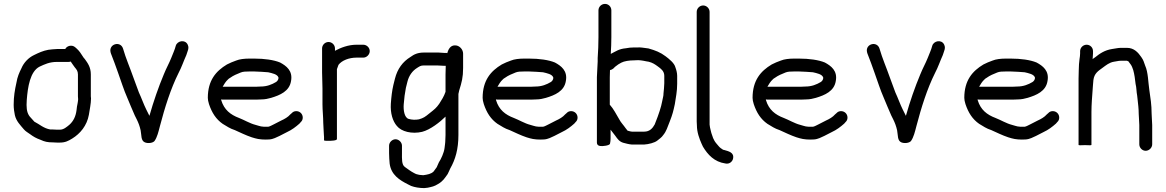

<svg xmlns="http://www.w3.org/2000/svg" viewBox="-20 -736 5968 983"><path d="M314 -485H272C258.7 -485 238 -482.2 227 -481C200.4 -476.2 176.2 -465.1 154 -454C125.9 -440.8 101.9 -415.5 90 -387C78.6 -364.2 68.8 -342.5 64 -312C55.9 -275.5 50 -242.4 50 -199C50 -181.4 53 -160.5 56 -147C63.1 -115.2 84.3 -95.3 102 -74C111.4 -62.7 122.8 -57.4 134 -49C150.8 -36.4 165.4 -28.1 188 -20C208.4 -10.6 223.1 -7 251 -7C259.7 -6.3 266.7 -6 272 -6H286C313.9 -6 329.4 -14.2 349.5 -26.5C390.9 -51.9 424.9 -92.6 435 -148C438.6 -173 446 -205.3 446 -232C445.3 -236 445 -239.7 445 -243V-355C445 -391.6 429.4 -412.8 414 -434C410 -438 406.7 -442.3 404 -447C393.8 -462.3 388 -473.1 374 -486L365 -494C349.1 -508.3 322.6 -502.3 314 -485ZM342 -421C349.4 -411.1 354.6 -401.3 363 -391C371.5 -381.1 379 -372.2 379 -355V-243C379 -238.3 379.3 -233.3 380 -228C380 -219.1 375.5 -197 374 -190L372 -173C367.9 -140 356 -115.7 335 -97C321.8 -86.4 306.7 -72 286 -72H272C267.3 -72 260.7 -72.3 252 -73H238C203.1 -78.8 182.3 -99.9 156 -113C149.7 -119.3 144.3 -126.7 138 -133C122.6 -148.4 116 -167.6 116 -199C116 -207.7 116.3 -216 117 -224C122.1 -290 133.9 -370.5 183 -395C209.1 -406.9 233 -419 272 -419H331C335 -419 338.7 -419.7 342 -421Z M546 -469 548 -462C561.1 -427.1 572.9 -398.4 585 -362C600 -320.6 613.9 -275.5 631 -237C644.6 -206 656.6 -173.7 670 -145L680 -125C688.6 -107.7 695.2 -90.4 700 -69C705 -44.1 700.6 -15.6 722 -7C738.9 -0.2 762.9 -4.2 771 -14C784.9 -33.5 791.3 -61.6 799 -91C823.4 -184.4 854 -282.1 894 -362C909.9 -391.8 920.1 -423.5 934 -454L941 -475C945 -485.8 946.8 -496.4 940.5 -508.5C926.5 -535.4 887.6 -526.9 880 -502C874.4 -479.4 864.6 -460.8 857 -440C845.3 -410.7 831.2 -386.5 819 -356C790.9 -289.2 766.1 -217 745 -143C743 -147.7 741 -151.7 739 -155L729 -175C715.7 -201.5 704.5 -234.3 691 -263C681.8 -287.5 672.6 -312.6 663 -339C645.3 -389.8 624.4 -436.7 610 -487C597.4 -528.1 536.2 -511.6 546 -469Z M1120 -292C1125.1 -302.2 1137.8 -320.9 1145 -327C1149 -331.7 1153.7 -335.3 1159 -338C1174.3 -349.4 1193.9 -357.4 1213 -365C1223.7 -369.6 1240.1 -370 1255 -370H1283C1295.4 -370 1343 -367.1 1353 -366C1371.9 -361.3 1401.4 -356.6 1406 -338C1406 -328.3 1399.6 -320 1393 -316C1372.2 -303.5 1347 -293 1315 -293C1307.7 -292.3 1300.3 -292 1293 -292ZM1497 -167C1487.7 -167 1480 -163.7 1474 -157L1466 -150C1455.3 -137.1 1436.3 -126.2 1420 -119L1381 -99C1372.7 -95.3 1363.4 -89.1 1353 -87H1332C1318.5 -88.2 1313.9 -88.7 1304 -92L1287 -97C1260.2 -103.7 1229.9 -122 1204 -132C1159.3 -148.8 1127.6 -174.4 1113 -222C1113 -223.3 1112.7 -225 1112 -227C1114.7 -226.3 1117.3 -226 1120 -226H1293C1301 -226 1309.7 -226.3 1319 -227C1336.3 -227 1354.2 -230.9 1368 -235C1414 -248.8 1461.8 -269 1470 -321C1480.1 -373.9 1445.5 -399 1414 -416C1381.8 -429.4 1332.9 -436 1283 -436H1255C1231.7 -436 1205.6 -433.1 1189 -426C1173.8 -420.5 1155.6 -413.4 1142 -406C1085.8 -372.3 1044 -324.7 1044 -235C1044 -226.3 1046 -215.7 1050 -203C1064.9 -158.4 1086 -125.8 1120 -102C1140 -90 1158 -77.4 1182 -70C1211 -57.1 1238.2 -43.3 1269 -33L1286 -28C1304.9 -22.3 1332.6 -20.2 1358 -22C1379.1 -23.2 1396.3 -33.5 1411 -40L1450 -60C1473.7 -70.8 1494.7 -86.7 1513 -103L1520 -111C1526.7 -117 1530 -124.7 1530 -134C1530 -152.5 1515.5 -167 1497 -167Z M1662 -521C1644.3 -521 1629 -506 1629 -488V-365C1629 -339.1 1631 -310 1631 -283V-202C1631 -171.4 1635 -137.3 1635 -107C1635 -94.2 1638 -60.4 1638 -50C1638.7 -46 1639 -40.7 1639 -34V-18C1639 -14.5 1656.6 -15 1662.5 -15C1672.9 -15 1705 -15.6 1705 -24V-382C1707.6 -387.1 1710.4 -398.7 1713 -404C1729.8 -426.5 1767.1 -441 1805 -441H1840C1857.4 -441 1873 -456.9 1873 -474.5C1873 -492.1 1857.4 -507 1840 -507H1805C1762.8 -507 1724 -491.6 1695 -476V-488C1695 -506 1679.7 -521 1662 -521Z M2212 -467H2151C2118.5 -467 2100.3 -458 2081 -444C2042.1 -420.1 2014.7 -383.7 2002 -333L1994 -301C1987 -271.2 1983.5 -239.8 1981 -205C1978 -156.8 1990.3 -115.8 2012 -91C2035.2 -62 2089.1 -48.8 2141 -61C2182.3 -71.3 2233 -111 2261 -139V-45C2261 -35.7 2260.7 -27.3 2260 -20C2260 -4.6 2257.3 9.1 2256 22C2252.9 46.8 2237.9 78.6 2227 95L2219 113C2218.3 115.7 2217.3 118 2216 120C2210.8 126.5 2205.2 135.5 2200 142C2187.1 154.9 2168.6 157.9 2147 161C2143.7 161 2139.7 160.7 2135 160C2126.9 160 2116 156.5 2110 155L2100 150C2084.2 142.1 2066.6 128.7 2053 119C2035.7 107.5 2038 75.4 2038 48V10C2038 -7.2 2022.2 -23 2005 -23C1987.8 -23 1972 -7.2 1972 10V48C1972 66.9 1973.6 84.9 1975 102C1982.6 159 2025.2 186.1 2069 208L2085 216C2102.8 222.7 2127.3 227 2152 227L2170 225C2192.1 220.1 2202.8 218.7 2223 206C2248.2 191.4 2256.6 176.6 2272 155C2276.8 146.4 2280.5 136 2285 127C2311.3 81 2327 28.2 2327 -45V-255L2331 -273C2344 -314.8 2351 -339.8 2351 -388V-461C2351 -481.3 2335.4 -499.5 2317 -503C2293.7 -507 2278 -494 2270 -464C2268 -464.7 2266.3 -465 2265 -465H2256C2241.9 -465 2225.8 -468.1 2212 -467ZM2256 -399H2262V-393C2261.3 -381 2261 -368.3 2261 -355V-266C2253.4 -243.1 2240.7 -223.3 2229 -205C2213.8 -183.3 2205.1 -176.7 2179 -156C2155.8 -137 2148.8 -132.1 2125 -125C2107 -121.4 2087.6 -122.8 2073 -127C2050.2 -132.7 2044.6 -172.7 2047 -202C2049.3 -232.2 2052.8 -260.1 2058 -286L2066 -318C2073.7 -349 2091.5 -373.3 2115 -388C2127.6 -395.6 2132.5 -401 2151 -401H2216C2227.6 -401 2244.3 -399 2256 -399Z M2527 -292C2532.1 -302.2 2544.8 -320.9 2552 -327C2556 -331.7 2560.7 -335.3 2566 -338C2581.3 -349.4 2600.9 -357.4 2620 -365C2630.7 -369.6 2647.1 -370 2662 -370H2690C2702.4 -370 2750 -367.1 2760 -366C2778.9 -361.3 2808.4 -356.6 2813 -338C2813 -328.3 2806.6 -320 2800 -316C2779.2 -303.5 2754 -293 2722 -293C2714.7 -292.3 2707.3 -292 2700 -292ZM2904 -167C2894.7 -167 2887 -163.7 2881 -157L2873 -150C2862.3 -137.1 2843.3 -126.2 2827 -119L2788 -99C2779.7 -95.3 2770.4 -89.1 2760 -87H2739C2725.5 -88.2 2720.9 -88.7 2711 -92L2694 -97C2667.2 -103.7 2636.9 -122 2611 -132C2566.3 -148.8 2534.6 -174.4 2520 -222C2520 -223.3 2519.7 -225 2519 -227C2521.7 -226.3 2524.3 -226 2527 -226H2700C2708 -226 2716.7 -226.3 2726 -227C2743.3 -227 2761.2 -230.9 2775 -235C2821 -248.8 2868.8 -269 2877 -321C2887.1 -373.9 2852.5 -399 2821 -416C2788.8 -429.4 2739.9 -436 2690 -436H2662C2638.7 -436 2612.6 -433.1 2596 -426C2580.8 -420.5 2562.6 -413.4 2549 -406C2492.8 -372.3 2451 -324.7 2451 -235C2451 -226.3 2453 -215.7 2457 -203C2471.9 -158.4 2493 -125.8 2527 -102C2547 -90 2565 -77.4 2589 -70C2618 -57.1 2645.2 -43.3 2676 -33L2693 -28C2711.9 -22.3 2739.6 -20.2 2765 -22C2786.1 -23.2 2803.3 -33.5 2818 -40L2857 -60C2880.7 -70.8 2901.7 -86.7 2920 -103L2927 -111C2933.7 -117 2937 -124.7 2937 -134C2937 -152.5 2922.5 -167 2904 -167Z M3377 -258C3377 -251.3 3376.3 -245.3 3375 -240C3371.3 -226.4 3369.1 -207.7 3365 -194C3357.4 -169.3 3357.9 -167 3347 -138L3332 -99C3321.5 -80 3306.9 -62 3278 -62H3216C3209.2 -62 3198.7 -65.9 3193 -67C3189.7 -71 3186 -75.7 3182 -81C3173.1 -94.4 3158.2 -109.6 3151 -124C3136 -149 3121.2 -179 3102 -200V-340C3102.7 -352 3103 -364.3 3103 -377C3109.7 -378.3 3115.3 -381 3120 -385L3129 -394L3145 -406C3151.7 -410 3156.8 -413 3160.5 -415C3175.7 -423.3 3202.3 -427 3225 -427C3232.3 -427 3239.7 -427.3 3247 -428C3257.1 -428 3265.4 -426.2 3274 -425L3289 -422L3301 -420C3320.6 -415.1 3332.6 -407.3 3348.5 -395.5C3362.9 -384.9 3381 -372.5 3381 -348V-310C3381 -294.1 3378.2 -272 3377 -258ZM3077.5 -716C3059.4 -716 3044 -701.3 3044 -683V-546C3044 -510.7 3042.5 -472.6 3040 -439V-421C3038.4 -394.6 3037.2 -367.5 3036 -341V-6C3036 4 3041.5 9.8 3052.5 11.5C3066 13.5 3100.7 9 3103 0C3105 -8.7 3106 -17.3 3106 -26V-72C3113.8 -62.3 3121.7 -51.4 3130 -41C3141.6 -24.5 3151.1 -10.9 3171 -5C3184.1 -1.7 3198.9 2.8 3215 4H3278C3301.1 2.6 3331.9 -5.3 3345 -16C3356.3 -25.4 3367.1 -31.7 3376 -45C3392.2 -64.8 3396.7 -83.8 3409 -114C3423.3 -150.3 3427.3 -167 3435 -203C3439.9 -234.8 3447 -268.7 3447 -307V-348C3447 -362.6 3442.5 -378.9 3438 -391C3432.8 -413 3405.7 -434.2 3387.5 -448C3360.9 -468.1 3335.8 -477.8 3300 -488L3285 -490C3272.4 -491.8 3258.3 -494.1 3243 -493H3225C3211.4 -493 3196.5 -491.6 3185 -489C3148.2 -485.7 3133.4 -473.2 3107 -460C3108.8 -486.7 3110 -517.7 3110 -546V-683C3110 -701.3 3095.6 -716 3077.5 -716Z M3547 -675V-114C3547 -106.7 3547.3 -100 3548 -94C3548 -59 3560.5 -26 3572 0L3579 15C3603.7 56.1 3637.2 92.9 3694 101C3713.6 105.5 3729.5 92.1 3733 76.5C3740.1 44.5 3710.3 38.4 3688 32C3686 32 3683.7 31.3 3681 30C3672.8 24.5 3666.5 20.8 3660 13C3654.6 6.6 3641.6 -7.8 3638 -15L3631 -29C3628 -36.6 3624.2 -47.2 3622 -55L3618 -71C3616.7 -75.7 3615.7 -80 3615 -84L3613 -98V-675C3613 -693 3597.7 -708 3580 -708C3562.3 -708 3547 -693 3547 -675Z M3909 -292C3914.1 -302.2 3926.8 -320.9 3934 -327C3938 -331.7 3942.7 -335.3 3948 -338C3963.3 -349.4 3982.9 -357.4 4002 -365C4012.7 -369.6 4029.1 -370 4044 -370H4072C4084.4 -370 4132 -367.1 4142 -366C4160.9 -361.3 4190.4 -356.6 4195 -338C4195 -328.3 4188.6 -320 4182 -316C4161.2 -303.5 4136 -293 4104 -293C4096.7 -292.3 4089.3 -292 4082 -292ZM4286 -167C4276.7 -167 4269 -163.7 4263 -157L4255 -150C4244.3 -137.1 4225.3 -126.2 4209 -119L4170 -99C4161.7 -95.3 4152.4 -89.1 4142 -87H4121C4107.5 -88.2 4102.9 -88.7 4093 -92L4076 -97C4049.2 -103.7 4018.9 -122 3993 -132C3948.3 -148.8 3916.6 -174.4 3902 -222C3902 -223.3 3901.7 -225 3901 -227C3903.7 -226.3 3906.3 -226 3909 -226H4082C4090 -226 4098.7 -226.3 4108 -227C4125.3 -227 4143.2 -230.9 4157 -235C4203 -248.8 4250.8 -269 4259 -321C4269.1 -373.9 4234.5 -399 4203 -416C4170.8 -429.4 4121.9 -436 4072 -436H4044C4020.7 -436 3994.6 -433.1 3978 -426C3962.8 -420.5 3944.6 -413.4 3931 -406C3874.8 -372.3 3833 -324.7 3833 -235C3833 -226.3 3835 -215.7 3839 -203C3853.9 -158.4 3875 -125.8 3909 -102C3929 -90 3947 -77.4 3971 -70C4000 -57.1 4027.2 -43.3 4058 -33L4075 -28C4093.9 -22.3 4121.6 -20.2 4147 -22C4168.1 -23.2 4185.3 -33.5 4200 -40L4239 -60C4262.7 -70.8 4283.7 -86.7 4302 -103L4309 -111C4315.7 -117 4319 -124.7 4319 -134C4319 -152.5 4304.5 -167 4286 -167Z M4419 -469 4421 -462C4434.1 -427.1 4445.9 -398.4 4458 -362C4473 -320.6 4486.9 -275.5 4504 -237C4517.6 -206 4529.6 -173.7 4543 -145L4553 -125C4561.6 -107.7 4568.2 -90.4 4573 -69C4578 -44.1 4573.6 -15.6 4595 -7C4611.9 -0.2 4635.9 -4.2 4644 -14C4657.9 -33.5 4664.3 -61.6 4672 -91C4696.4 -184.4 4727 -282.1 4767 -362C4782.9 -391.8 4793.1 -423.5 4807 -454L4814 -475C4818 -485.8 4819.8 -496.4 4813.5 -508.5C4799.5 -535.4 4760.6 -526.9 4753 -502C4747.4 -479.4 4737.6 -460.8 4730 -440C4718.3 -410.7 4704.2 -386.5 4692 -356C4663.9 -289.2 4639.1 -217 4618 -143C4616 -147.7 4614 -151.7 4612 -155L4602 -175C4588.7 -201.5 4577.5 -234.3 4564 -263C4554.8 -287.5 4545.6 -312.6 4536 -339C4518.3 -389.8 4497.4 -436.7 4483 -487C4470.4 -528.1 4409.2 -511.6 4419 -469Z M4993 -292C4998.1 -302.2 5010.8 -320.9 5018 -327C5022 -331.7 5026.7 -335.3 5032 -338C5047.3 -349.4 5066.9 -357.4 5086 -365C5096.7 -369.6 5113.1 -370 5128 -370H5156C5168.4 -370 5216 -367.1 5226 -366C5244.9 -361.3 5274.4 -356.6 5279 -338C5279 -328.3 5272.6 -320 5266 -316C5245.2 -303.5 5220 -293 5188 -293C5180.7 -292.3 5173.3 -292 5166 -292ZM5370 -167C5360.7 -167 5353 -163.7 5347 -157L5339 -150C5328.3 -137.1 5309.3 -126.2 5293 -119L5254 -99C5245.7 -95.3 5236.4 -89.1 5226 -87H5205C5191.5 -88.2 5186.9 -88.7 5177 -92L5160 -97C5133.2 -103.7 5102.9 -122 5077 -132C5032.3 -148.8 5000.6 -174.4 4986 -222C4986 -223.3 4985.7 -225 4985 -227C4987.7 -226.3 4990.3 -226 4993 -226H5166C5174 -226 5182.7 -226.3 5192 -227C5209.3 -227 5227.2 -230.9 5241 -235C5287 -248.8 5334.8 -269 5343 -321C5353.1 -373.9 5318.5 -399 5287 -416C5254.8 -429.4 5205.9 -436 5156 -436H5128C5104.7 -436 5078.6 -433.1 5062 -426C5046.8 -420.5 5028.6 -413.4 5015 -406C4958.8 -372.3 4917 -324.7 4917 -235C4917 -226.3 4919 -215.7 4923 -203C4937.9 -158.4 4959 -125.8 4993 -102C5013 -90 5031 -77.4 5055 -70C5084 -57.1 5111.2 -43.3 5142 -33L5159 -28C5177.9 -22.3 5205.6 -20.2 5231 -22C5252.1 -23.2 5269.3 -33.5 5284 -40L5323 -60C5346.7 -70.8 5367.7 -86.7 5386 -103L5393 -111C5399.7 -117 5403 -124.7 5403 -134C5403 -152.5 5388.5 -167 5370 -167Z M5510 -474V-463C5510 -457.7 5509.7 -452.7 5509 -448L5507 -434C5505 -417.8 5503 -398.9 5503 -376C5502.3 -362 5502 -348 5502 -334V6C5502 8 5513 8.3 5535 7C5557 8.3 5568 8 5568 6V-163C5568 -201.2 5571.7 -243.3 5574 -276C5574 -286.1 5576 -294.2 5576 -303C5576.7 -311.7 5577.3 -319.3 5578 -326C5582.3 -360.2 5602.3 -372.5 5625 -389C5642.4 -401.7 5659.3 -416.1 5683 -420C5694.5 -421 5704.8 -425 5718 -425H5750C5750.7 -425 5752 -424.3 5754 -423C5756 -423 5757 -422.7 5757 -422C5760.3 -418 5764.3 -412.7 5769 -406C5776.4 -395.6 5777.1 -389.2 5782 -377C5788.1 -355.7 5791.3 -330 5794 -306C5798.8 -289.3 5798.2 -264.2 5802 -247L5804 -229C5806.7 -204.7 5810 -179.1 5810 -153C5810.7 -147 5811 -141 5811 -135C5811 -123.1 5813 -107.5 5813 -96V3C5813 20.4 5827.9 36 5845.5 36C5863.1 36 5879 20.4 5879 3V-96C5879 -107.6 5877 -123.2 5877 -135C5877 -142.3 5876.7 -149.3 5876 -156C5876 -198.2 5870.1 -236.5 5864.5 -274C5858.2 -316 5858.4 -366.1 5843 -400C5836 -418.6 5835.6 -426.2 5823 -444C5807.5 -466.4 5786.7 -491 5750 -491H5718C5703.2 -491 5687.1 -486.6 5673 -485C5636.4 -479.4 5609.9 -461.5 5586 -442C5581.3 -439.3 5577.3 -436.3 5574 -433C5574 -442.6 5576 -451.5 5576 -463V-474C5576 -492.3 5561.6 -507 5543.5 -507C5525.4 -507 5510 -492.3 5510 -474Z"/></svg>

Font: HoneyBee
Style: Reg
Weight: 400
Foundry: Cannot Into Space Fonts
Version: Version 0.89